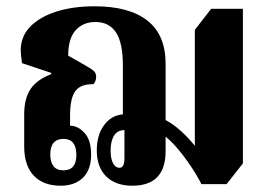

<svg xmlns="http://www.w3.org/2000/svg" viewBox="-20 -580 850 611"><path d="M173 11Q118 11 87.5 -21Q57 -53 57 -114V-216Q57 -267 77.5 -297Q98 -327 143 -344V-348L50 -379Q48 -394 47 -403.5Q46 -413 46 -420Q46 -464 76 -495Q106 -526 159 -543Q212 -560 281 -560Q391 -560 449 -514.5Q507 -469 507 -377V-198Q533 -184 557 -162Q581 -140 600 -116V-485L652 -552H753V-60L701 6H621Q608 -20 588 -50Q568 -80 546.5 -105.5Q525 -131 507 -145V-99Q507 11 401 11Q348 11 318 -18.5Q288 -48 288 -102Q288 -150 311 -181.5Q334 -213 371 -216V-372Q371 -444 349 -477Q327 -510 284 -510Q244 -510 220.5 -483.5Q197 -457 197 -403L253 -371Q271 -361 278.5 -354Q286 -347 286 -336Q286 -321 277 -312Q237 -313 220 -290.5Q203 -268 203 -213V-180Q228 -180 249 -157Q270 -134 270 -88Q270 -40 244 -14.5Q218 11 173 11ZM360 -46Q376 -46 376 -76V-166Q354 -166 343 -148.5Q332 -131 332 -101Q332 -74 340 -60Q348 -46 360 -46ZM182 -38Q223 -38 223 -87Q223 -138 182 -138Q140 -138 140 -88Q140 -65 150 -51.5Q160 -38 182 -38Z"/></svg>

Font: Noto Serif Thai Condensed ExtraBold
Style: Regular
Weight: 800
Width: 3
Designer: Monotype Design Team
Foundry: Monotype Imaging Inc.
Version: Version 2.002; ttfautohint (v1.8.4.7-5d5b)